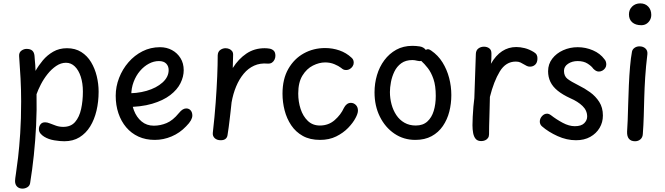

<svg xmlns="http://www.w3.org/2000/svg" viewBox="-20 -821 3929 1135"><path d="M93 -490Q92 -511 106.5 -521.5Q121 -532 137 -532Q159 -532 170.5 -522Q182 -512 184 -491Q185 -478 186 -464.5Q187 -451 188.5 -436Q190 -421 190 -402Q208 -434 233.5 -464.5Q259 -495 294.5 -515.5Q330 -536 376 -536Q425 -536 460.5 -513.5Q496 -491 518.5 -453.5Q541 -416 552 -370.5Q563 -325 563 -279Q563 -220 550.5 -167Q538 -114 513 -73.5Q488 -33 450 -9.5Q412 14 360 14Q335 14 301 8.5Q267 3 241 -13Q228 -21 219 -32Q210 -43 210 -58Q210 -73 219 -85.5Q228 -98 247 -98Q259 -98 275 -91.5Q291 -85 311 -78Q331 -71 354 -71Q399 -71 424 -100Q449 -129 459.5 -176.5Q470 -224 470 -280Q470 -329 457.5 -367.5Q445 -406 422.5 -428Q400 -450 370 -450Q340 -450 312 -431Q284 -412 261 -383Q238 -354 221.5 -322Q205 -290 196 -264Q198 -170 193.5 -79.5Q189 11 180 96.5Q171 182 158 262Q155 278 141.5 286Q128 294 113 294Q93 294 81 282Q69 270 69 249Q69 238 74.5 203Q80 168 87 108.5Q94 49 99.5 -33.5Q105 -116 105 -222Q105 -290 101.5 -357Q98 -424 93 -490Z M895 6Q841 6 798.5 -13.5Q756 -33 726 -68.5Q696 -104 680 -151.5Q664 -199 664 -255Q664 -309 684 -360.5Q704 -412 739.5 -453Q775 -494 822.5 -518Q870 -542 926 -542Q965 -542 996.5 -525Q1028 -508 1047 -477.5Q1066 -447 1066 -406Q1066 -368 1047 -329.5Q1028 -291 986.5 -259Q945 -227 879 -207.5Q813 -188 718 -188V-270Q788 -267 846.5 -284Q905 -301 941 -333.5Q977 -366 977 -407Q977 -430 962.5 -445Q948 -460 919 -460Q889 -460 860 -444.5Q831 -429 807.5 -401.5Q784 -374 770 -337Q756 -300 756 -258Q756 -210 771.5 -169Q787 -128 817 -103Q847 -78 889 -78Q928 -78 965 -93.5Q1002 -109 1037 -152Q1050 -168 1060.5 -174Q1071 -180 1081 -180Q1097 -180 1107 -168.5Q1117 -157 1117 -138Q1117 -125 1108.5 -109.5Q1100 -94 1080 -74Q1043 -35 994.5 -14.5Q946 6 895 6Z M1267 -494Q1268 -516 1282.5 -526Q1297 -536 1313 -536Q1325 -536 1335.5 -531.5Q1346 -527 1352.5 -518Q1359 -509 1358 -494L1356 -419Q1390 -473 1437 -504.5Q1484 -536 1544 -536Q1559 -536 1573.5 -533.5Q1588 -531 1598 -521.5Q1608 -512 1608 -491Q1608 -480 1603 -469Q1598 -458 1588 -451Q1578 -444 1562 -445Q1518 -449 1482.5 -433Q1447 -417 1420.5 -385Q1394 -353 1376 -310Q1358 -267 1349 -216Q1346 -186 1343 -161Q1340 -136 1337.5 -114Q1335 -92 1332 -69.5Q1329 -47 1325 -22Q1323 -8 1313 0Q1303 8 1285 8Q1262 8 1249 -4.5Q1236 -17 1238 -36Q1249 -132 1255 -215Q1261 -298 1264 -368.5Q1267 -439 1267 -494Z M2058 -480Q2066 -473 2068.5 -465.5Q2071 -458 2071 -450Q2071 -439 2064.5 -429Q2058 -419 2048 -413Q2038 -407 2027 -407Q2017 -407 2010.5 -410Q2004 -413 1996 -420Q1982 -431 1957 -441.5Q1932 -452 1902 -452Q1867 -452 1830 -433.5Q1793 -415 1768 -374.5Q1743 -334 1743 -268Q1743 -220 1757 -177Q1771 -134 1799.5 -106.5Q1828 -79 1871 -79Q1922 -79 1958.5 -111Q1995 -143 2013 -183Q2020 -197 2030.5 -205Q2041 -213 2054 -213Q2071 -213 2083.5 -200.5Q2096 -188 2096 -167Q2096 -158 2092 -146.5Q2088 -135 2082 -124Q2067 -95 2038 -65Q2009 -35 1967.5 -14.5Q1926 6 1872 6Q1812 6 1770 -17.5Q1728 -41 1701.5 -80.5Q1675 -120 1662.5 -168.5Q1650 -217 1650 -267Q1650 -354 1684.5 -414Q1719 -474 1776 -505.5Q1833 -537 1902 -537Q1946 -537 1986.5 -523Q2027 -509 2058 -480Z M2435 6Q2366 6 2311.5 -31Q2257 -68 2225.5 -131.5Q2194 -195 2194 -275Q2194 -328 2208.5 -377Q2223 -426 2252 -465Q2281 -504 2322.5 -527Q2364 -550 2418 -550Q2439 -550 2461.5 -546.5Q2484 -543 2497 -526Q2505 -531 2512 -530Q2519 -529 2529 -522Q2570 -494 2596 -452Q2622 -410 2635 -360.5Q2648 -311 2648 -259Q2648 -208 2636 -161Q2624 -114 2598 -76Q2572 -38 2531.5 -16Q2491 6 2435 6ZM2438 -79Q2480 -79 2506 -102.5Q2532 -126 2544 -165.5Q2556 -205 2556 -254Q2556 -314 2542.5 -353.5Q2529 -393 2509 -418.5Q2489 -444 2470 -461Q2461 -458 2446 -462Q2431 -466 2418 -466Q2378 -466 2352 -447Q2326 -428 2311.5 -398Q2297 -368 2291 -335.5Q2285 -303 2285 -277Q2285 -240 2294.5 -204.5Q2304 -169 2323 -140.5Q2342 -112 2371 -95.5Q2400 -79 2438 -79Z M2793 -503Q2794 -524 2808 -534.5Q2822 -545 2841 -545Q2859 -545 2872 -535.5Q2885 -526 2885 -506Q2885 -500 2885 -490.5Q2885 -481 2884.5 -469.5Q2884 -458 2882 -444Q2911 -494 2948.5 -518.5Q2986 -543 3032 -543Q3055 -543 3081.5 -536.5Q3108 -530 3136 -513Q3148 -506 3153 -496Q3158 -486 3157 -472Q3156 -450 3143.5 -438.5Q3131 -427 3113 -427Q3103 -427 3094.5 -431Q3086 -435 3078 -440Q3068 -446 3057 -451.5Q3046 -457 3029 -457Q2970 -457 2934.5 -398.5Q2899 -340 2876 -248Q2875 -214 2874.5 -184.5Q2874 -155 2873 -128Q2872 -101 2871.5 -76Q2871 -51 2871 -27Q2871 -14 2864.5 -5Q2858 4 2847.5 8.5Q2837 13 2825 13Q2803 13 2792 0Q2781 -13 2777 -34.5Q2773 -56 2773 -81Q2773 -101 2774.5 -131Q2776 -161 2778.5 -191Q2781 -221 2784 -241Z M3553 -471Q3560 -463 3562 -455Q3564 -447 3564 -440Q3564 -428 3557.5 -418.5Q3551 -409 3541 -403.5Q3531 -398 3520 -398Q3510 -398 3502 -403Q3494 -408 3487 -415Q3477 -430 3453.5 -445Q3430 -460 3395 -460Q3362 -460 3338 -444Q3314 -428 3314 -402Q3314 -371 3334.5 -355Q3355 -339 3401 -316Q3436 -299 3468.5 -275.5Q3501 -252 3522.5 -218.5Q3544 -185 3544 -138Q3544 -98 3524.5 -65Q3505 -32 3469.5 -12Q3434 8 3385 8Q3330 8 3276 -16.5Q3222 -41 3184 -74Q3177 -80 3174 -87.5Q3171 -95 3171 -102Q3171 -120 3184 -134.5Q3197 -149 3214 -149Q3219 -149 3224.5 -147Q3230 -145 3237 -140Q3269 -115 3306.5 -95Q3344 -75 3378 -75Q3416 -75 3433.5 -92.5Q3451 -110 3451 -132Q3451 -168 3423.5 -194.5Q3396 -221 3352 -240Q3306 -261 3276.5 -285Q3247 -309 3233.5 -337.5Q3220 -366 3220 -400Q3220 -442 3244.5 -474Q3269 -506 3309 -524Q3349 -542 3395 -542Q3442 -542 3485 -523.5Q3528 -505 3553 -471Z M3716 -516Q3719 -530 3731.5 -538.5Q3744 -547 3760 -547Q3782 -547 3795.5 -534.5Q3809 -522 3807 -501Q3798 -427 3794 -363.5Q3790 -300 3788.5 -244Q3787 -188 3785.5 -135Q3784 -82 3780 -29Q3779 -9 3766 2.5Q3753 14 3734 14Q3710 14 3698 -0.5Q3686 -15 3687 -43Q3689 -66 3690.5 -109Q3692 -152 3693.5 -206Q3695 -260 3697.5 -317.5Q3700 -375 3704.5 -427Q3709 -479 3716 -516ZM3698 -736Q3698 -764 3717 -782.5Q3736 -801 3765 -801Q3794 -801 3812 -782Q3830 -763 3830 -733Q3830 -716 3822 -702Q3814 -688 3801 -680Q3788 -672 3771 -672Q3737 -672 3717.5 -689Q3698 -706 3698 -736Z"/></svg>

Font: Playpen Sans Hebrew
Style: Regular
Weight: 400
Designer: Tom Grace, Laura Meseguer, Veronika Burian, José Scaglione
Foundry: TypeTogether
Version: Version 2.000